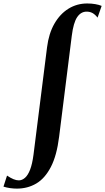

<svg xmlns="http://www.w3.org/2000/svg" viewBox="-150 -835 606 1106"><path d="M-53 251.5Q-72.5 251.5 -92.8 248.5Q-113 245.5 -130 240L-109.5 176.5Q-89.5 190 -72.8 197Q-56 204 -41.5 204Q-23 204 -6 189.2Q11 174.5 23.5 142Q36 109.5 43 56L121 -562.5Q131 -642 163.2 -698.2Q195.5 -754.5 244.2 -784.8Q293 -815 352.5 -815Q377.5 -815 399 -811.2Q420.5 -807.5 435.5 -801L412 -733.5Q398 -751.5 383 -759.8Q368 -768 349 -768Q316 -768 294.5 -736.2Q273 -704.5 263.5 -629L190.5 -47Q177 61.5 142.8 127.2Q108.5 193 58.8 222.2Q9 251.5 -53 251.5Z"/></svg>

Font: Merriweather 96pt
Style: Bold Italic
Weight: 700
Italic angle: -7.8°
Version: Version 2.101